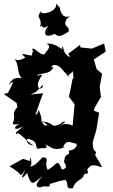

<svg xmlns="http://www.w3.org/2000/svg" viewBox="-24 -795 614 1042"><path d="M375 -45 396 -1C392 -23 396 21 349 22C358 60 331 22 323 83C317 80 358 118 312 125C284 56 284 106 234 126C213 80 251 64 208 58C200 64 163 113 138 108C159 100 133 27 139 79L101 67L27 108C113 154 72 177 117 123C75 191 105 169 123 143C145 213 150 210 207 159C145 229 192 220 195 222C219 207 249 231 247 203C305 187 264 195 329 181C355 198 323 235 372 226C381 188 417 181 428 164C433 133 470 149 432 138C456 175 460 108 443 137C468 89 487 100 530 113C523 94 496 56 492 44C509 21 481 35 480 -6L479 -23L499 -90L514 -183L485 -195L490 -211L524 -269L517 -322L530 -395L501 -419L485 -472L550 -515L541 -559L474 -531L412 -538L411 -552L346 -503C363 -486 346 -466 376 -474C304 -502 329 -544 312 -541C323 -505 289 -565 227 -558C267 -543 218 -511 218 -500C187 -494 150 -558 151 -519C171 -547 131 -473 160 -493C114 -493 73 -520 114 -483C125 -496 94 -457 53 -473C81 -453 65 -398 94 -372C88 -368 47 -387 24 -334C57 -365 49 -351 26 -303C5 -281 52 -301 -4 -285L65 -237C72 -224 67 -205 76 -219C36 -180 59 -175 51 -144C55 -136 17 -108 95 -125C55 -121 34 -73 101 -109C92 -96 47 -74 67 -66C69 -95 130 -15 159 -6C115 -7 115 -46 132 -41C198 -25 152 25 199 9C251 14 223 -16 214 -13C241 -13 256 34 328 3C289 20 361 -6 318 7C337 -54 379 -4 392 -20ZM375 -375 369 -363C363 -332 357 -301 350 -270L381 -229L371 -121C369 -100 371 -131 304 -119C352 -135 318 -144 304 -122C242 -97 281 -128 204 -136C251 -113 228 -110 215 -116C184 -162 216 -122 189 -191C181 -214 191 -180 168 -172C197 -256 206 -281 211 -289L142 -282C187 -303 163 -290 210 -335C211 -297 148 -312 205 -387C191 -397 173 -371 181 -390C243 -404 239 -397 266 -426C226 -456 242 -418 267 -443C312 -440 305 -416 356 -376C318 -397 338 -365 371 -409ZM270 -612C293 -600 293 -588 348 -623C358 -660 311 -643 339 -693C382 -730 339 -682 313 -718C288 -763 320 -734 281 -775C287 -727 191 -709 198 -735C166 -688 210 -705 193 -646C210 -673 196 -625 239 -656C201 -607 224 -576 300 -628Z"/></svg>

Font: Asimov Aggro
Style: Medium
Weight: 500
Designer: Google
Version: Version 2.000980; 2014